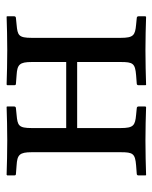

<svg xmlns="http://www.w3.org/2000/svg" viewBox="41 -512 473 596"><g transform="rotate(-90 278.0 -214.5)"><path d="M383 -77C383 -39 379 -32 342 -29L316 -27C313 -27 311 -25 311 -22V0L312 2C342 1 384 0 420 0C457 0 493 1 523 2L525 0V-21C525 -25 523 -27 519 -27L499 -29C466 -32 458 -37 458 -77V-353C458 -394 466 -397 499 -400L519 -402C523 -402 525 -404 525 -408V-429L524 -431C494 -430 457 -429 420 -429C384 -429 343 -430 313 -431L311 -429V-407C311 -403 313 -402 316 -402L342 -400C375 -398 383 -391 383 -353V-246H178V-353C178 -394 186 -397 219 -400L239 -402C243 -402 245 -404 245 -408V-429L244 -431C214 -430 176 -429 139 -429C103 -429 63 -430 33 -431L31 -429V-407C31 -403 33 -402 36 -402L62 -400C95 -398 103 -391 103 -353V-77C103 -39 99 -32 62 -29L36 -27C33 -27 31 -25 31 -22V0L32 2C62 1 103 0 139 0C176 0 213 1 243 2L245 0V-21C245 -25 243 -27 239 -27L219 -29C186 -32 178 -37 178 -77V-212H383Z"/></g></svg>

Font: Libertinus Serif Display
Style: Regular
Weight: 400
Designer: Philipp H. Poll, Khaled Hosny
Foundry: Caleb Maclennan
Version: Version 7.050;RELEASE